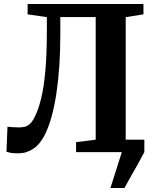

<svg xmlns="http://www.w3.org/2000/svg" viewBox="-20 -763 779 963"><path d="M534 180 591 0 584 -62.5H704V0Q688.5 30 670 62.8Q651.5 95.5 634 126Q616.5 156.5 604 180ZM72.5 6Q47.5 6 36.2 4Q25 2 12.5 -1.5L17.5 -127.5Q32.5 -126 44.8 -125Q57 -124 77 -124Q91 -124 104.2 -127.2Q117.5 -130.5 129.8 -141.5Q142 -152.5 153 -174.5Q171.5 -210 185.5 -265.5Q199.5 -321 207.2 -404.8Q215 -488.5 215 -608V-677L118.5 -691V-743H699.5V-691L610.5 -677V-61.5L704 -50V0H361.5V-50L460 -62.5V-677.5H282.5V-588.5Q282.5 -506.5 277.5 -432.2Q272.5 -358 262.8 -294Q253 -230 238.8 -178.2Q224.5 -126.5 205.5 -88.5Q182 -40.5 147.5 -17.2Q113 6 72.5 6Z"/></svg>

Font: Merriweather 48pt
Style: Bold
Weight: 700
Version: Version 2.100